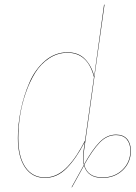

<svg xmlns="http://www.w3.org/2000/svg" viewBox="-20 -750 578 819"><path d="M475.1 -175.8Q505.9 -175.8 522 -157.2Q538.1 -138.7 538.1 -106.9Q538.1 -57.1 503.7 -24.2Q469.2 8.8 417 8.8Q354 8.8 338.4 -43.9L287.1 48.8H285.2L337.9 -46.4Q331.5 -70.3 335.9 -103L341.8 -145Q305.2 -73.7 264.4 -32.5Q223.6 8.8 171.9 8.8Q117.2 8.8 86.7 -36.1Q56.2 -81.1 56.2 -161.1Q56.2 -219.7 68.8 -281.2Q81.5 -342.8 106 -398.9Q130.4 -455.1 172.6 -491Q214.8 -526.9 268.1 -526.9Q314.9 -526.9 342.8 -498Q370.6 -469.2 381.8 -424.8L423.8 -730H425.8L337.9 -103Q333.5 -72.3 338.9 -49.3Q373.5 -111.8 404.8 -143.8Q436 -175.8 475.1 -175.8ZM171.9 6.8Q198.7 6.8 223.1 -5.1Q247.6 -17.1 268.8 -39.8Q290 -62.5 307.1 -88.6Q324.2 -114.7 342.8 -150.4L380.9 -420.9Q354.5 -524.9 268.1 -524.9Q225.6 -524.9 189.7 -501.2Q153.8 -477.5 130.1 -439.5Q106.4 -401.4 89.6 -352.8Q72.8 -304.2 65.4 -255.6Q58.1 -207 58.1 -161.1Q58.1 -81.5 88.1 -37.4Q118.2 6.8 171.9 6.8ZM417 6.8Q468.3 6.8 502.2 -25.6Q536.1 -58.1 536.1 -106.9Q536.1 -137.7 520.5 -155.8Q504.9 -173.8 475.1 -173.8Q436.5 -173.8 405.8 -142.3Q375 -110.8 339.4 -46.9Q353 6.8 417 6.8Z"/></svg>

Font: Fira Sans Compressed Two
Style: Italic
Weight: 100
Width: 3
Italic angle: -8°
Designer: Carrois Corporate & Edenspiekermann AG
Foundry: Carrois Corporate GbR & Edenspiekermann AG
Version: Version 4.203;PS 004.203;hotconv 1.0.88;makeotf.lib2.5.64775